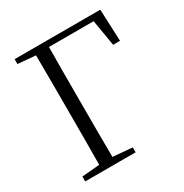

<svg xmlns="http://www.w3.org/2000/svg" viewBox="-168 -856 943 986"><g transform="rotate(-30 303.5 -362.5)"><path d="M55 -696 160 -687C161 -590 161 -490 161 -390V-333C161 -235 161 -136 160 -38L55 -29V0H354V-29L239 -39C238 -137 238 -235 238 -333V-390C238 -491 238 -593 239 -691H504L530 -536H571L563 -725H55Z"/></g></svg>

Font: Source Han Serif CN Light
Style: Regular
Weight: 300
Designer: Ryoko NISHIZUKA 西塚涼子 (kana & ideographs); Frank Grießhammer (Latin, Greek & Cyrillic); Wenlong ZHANG 张文龙 (bopomofo); San
Foundry: Adobe
Version: Version 2.003;hotconv 1.1.1;makeotfexe 2.6.0